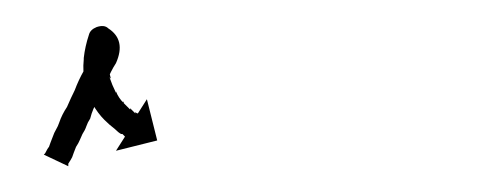

<svg xmlns="http://www.w3.org/2000/svg" viewBox="-20 -294 381 149"><path d="M15 -175Q17 -179 18 -180Q19 -183 21 -188Q22 -191 23.5 -193.5Q25 -196 26 -199Q27 -202 28.5 -205Q30 -208 32 -211Q35 -218 38 -224Q41 -232 45 -239Q46 -243 48 -246.5Q50 -250 52 -254Q52 -256 53 -256Q50 -258 60 -261Q69 -264 68 -261Q65 -254 64 -246Q64 -246 64 -246Q64 -246 65 -247Q65 -247 65 -247Q65 -247 65 -247Q64 -240 66 -233Q66 -233 66 -233Q66 -233 65 -234Q65 -234 65 -234Q65 -234 65 -234Q67 -228 70 -222Q70 -222 70 -222.5Q70 -223 70 -223Q70 -223 70 -223Q70 -223 70 -223Q72 -218 76 -214Q76 -214 76 -214.5Q76 -215 76 -215Q75 -215 75 -215Q75 -215 75 -215Q78 -212 81 -209Q81 -209 81 -209Q81 -209 81 -209Q81 -209 81 -209.5Q81 -210 81 -210Q83 -208 85 -206Q85 -206 85 -206Q85 -206 85 -206Q85 -207 85 -207Q85 -207 85 -207Q86 -206 87 -206L94 -217L102 -185L70 -177L77 -188Q76 -189 75 -190Q75 -190 75 -190Q75 -190 75 -190Q75 -190 74.5 -190Q74 -190 74 -190Q72 -191 69 -194Q69 -194 69 -194Q69 -194 69 -194Q69 -194 69 -194Q69 -194 69 -194Q65 -197 61 -201Q61 -201 61 -201Q61 -201 61 -201Q61 -201 61 -201Q61 -201 61 -201Q56 -206 52 -213Q52 -213 52 -213Q52 -213 52 -213Q52 -213 52 -213Q52 -213 52 -213Q48 -220 46 -229Q46 -229 46 -229Q46 -229 46 -229Q46 -229 46 -229.5Q46 -230 46 -230Q44 -238 45 -248Q45 -248 45 -248Q45 -248 45 -248Q45 -248 45 -248.5Q45 -249 45 -249Q46 -258 49 -267Q50 -271 55 -273Q61 -275 64 -272Q78 -263 70 -245Q68 -242 66 -238Q64 -234 63 -231Q61 -227 59.5 -223.5Q58 -220 56 -216Q54 -213 52.5 -209.5Q51 -206 50 -202Q48 -199 47 -196Q46 -193 44 -190Q43 -188 42 -185.5Q41 -183 39 -180Q37 -175 36 -172Q35 -170 33 -167Q33 -166 33 -165L14 -174Q15 -175 15 -175Z"/></svg>

Font: FRB American Cursive Just Arrows Thin
Style: Italic
Weight: 100
Italic angle: -25°
Version: Version 2.0;Modular Font Editor K font №1